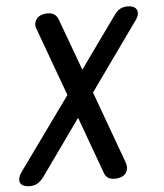

<svg xmlns="http://www.w3.org/2000/svg" viewBox="-67 -787 720 844"><g transform="rotate(-5 293.0 -365.0)"><path d="M555 -673 343 -376 459 -58Q465 -41 462.5 -28Q460 -15 452 -6.5Q444 2 431.5 6Q419 10 406 10Q386 10 374.5 1.5Q363 -7 358 -24L268 -271L92 -24Q79 -7 64.5 1.5Q50 10 30 10Q17 10 6 6Q-5 2 -10 -6.5Q-15 -15 -13 -27.5Q-11 -40 1 -57L230 -375L121 -673Q114 -689 117 -702Q120 -715 128 -723.5Q136 -732 148 -736Q160 -740 174 -740Q192 -740 204 -732Q216 -724 222 -706L305 -480L467 -706Q479 -724 493.5 -732Q508 -740 527 -740Q540 -740 550.5 -736Q561 -732 566 -723.5Q571 -715 569.5 -702.5Q568 -690 555 -673Z"/></g></svg>

Font: Maple Mono Medium
Style: Italic
Weight: 500
Italic angle: -10°
Monospace: yes
Designer: subframe7536
Version: Version 7.000